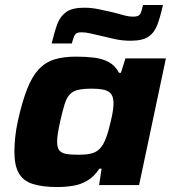

<svg xmlns="http://www.w3.org/2000/svg" viewBox="-20 -745 697 773"><path d="M210 8Q150 8 111.5 -4.5Q73 -17 55.5 -48Q38 -79 38 -134Q38 -159 41 -190.5Q44 -222 52 -258Q69 -335 89 -386Q109 -437 135.5 -465.5Q162 -494 198.5 -505.5Q235 -517 286 -517Q325 -517 358.5 -513Q392 -509 418 -495Q444 -481 459 -452H467L485 -510H648L540 0H379L389 -66H380Q359 -34 332 -18Q305 -2 274 3Q243 8 210 8ZM296 -122Q325 -122 343.5 -126Q362 -130 374 -139.5Q386 -149 395 -164Q401 -174 407 -190Q413 -206 418 -225Q423 -244 427.5 -263Q432 -282 434.5 -299Q437 -316 437 -329Q437 -363 418 -375.5Q399 -388 350 -388Q317 -388 296 -383.5Q275 -379 262 -366Q249 -353 240.5 -326.5Q232 -300 222 -255Q216 -228 213 -208.5Q210 -189 210 -174Q210 -151 218.5 -140Q227 -129 245.5 -125.5Q264 -122 296 -122ZM188 -570Q199 -616 210.5 -647.5Q222 -679 246.5 -696.5Q271 -714 319 -714Q350 -714 381.5 -707Q413 -700 440 -694Q462 -688 480.5 -683Q499 -678 516 -678Q538 -678 544 -688Q550 -698 556 -725H636Q626 -679 614 -646.5Q602 -614 578 -597.5Q554 -581 506 -581Q473 -581 443 -587.5Q413 -594 385 -601Q364 -606 344 -610.5Q324 -615 308 -615Q288 -615 282 -605.5Q276 -596 269 -570Z"/></svg>

Font: Saira Thin Expanded
Style: Bold Italic
Weight: 700
Width: 7
Italic angle: -12°
Version: Version 1.101